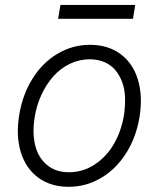

<svg xmlns="http://www.w3.org/2000/svg" viewBox="-20 -731 631 763"><path d="M252.8 11.4Q181.8 11.4 132.3 -24.9Q82.7 -61.1 62.7 -126.4Q42.6 -191.8 56.5 -275.2Q70 -356.5 110.1 -419.9Q150.2 -483.3 209.7 -518.1Q269.2 -552.9 337.7 -552.9Q408.7 -552.9 458.3 -516.7Q507.8 -480.5 527.9 -415Q547.9 -349.4 534.4 -265.6Q521 -184.7 480.8 -121.6Q440.7 -58.6 381.2 -23.6Q321.7 11.4 252.8 11.4ZM253.9 -46.5Q310 -46.5 357.1 -77.8Q404.1 -109 433.4 -160.3Q462.7 -211.6 473 -275.2Q478 -311.4 476.9 -344.1Q475.9 -376.8 465.6 -404.5Q455.3 -432.2 438.4 -452.4Q421.5 -472.7 395.4 -484Q369.3 -495.4 337 -495.4Q294.7 -495.4 257.1 -477.1Q219.5 -458.8 191.6 -427.2Q163.7 -395.6 144.5 -354Q125.4 -312.5 117.9 -265.6Q108 -204.9 119.3 -155.7Q130.7 -106.5 165.5 -76.5Q200.3 -46.5 253.9 -46.5ZM517.4 -711.3 508.5 -656.2H210.9L220.2 -711.3Z"/></svg>

Font: Karasuma Gothic
Style: Light Italic
Weight: 300
Italic angle: 9.39998°
Designer: Rasmus Andersson / Ryoko Nishizuka
Foundry: rsms
Version: Version 1.00